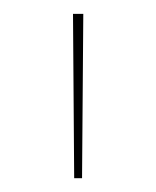

<svg xmlns="http://www.w3.org/2000/svg" viewBox="-20 -701 226 278"><path d="M87.4 -443H98.8L100.6 -680.9H85.7Z"/></svg>

Font: Fira Sans Hair
Style: Regular
Weight: 100
Designer: bBox Type GmbH & Carrois Corporate GbR & Edenspiekermann AG
Foundry: bBox Type GmbH & Carrois Corporate GbR & Edenspiekermann AG
Version: Version 4.300;PS 004.300;hotconv 1.0.88;makeotf.lib2.5.64775